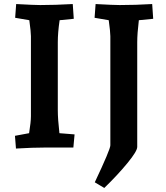

<svg xmlns="http://www.w3.org/2000/svg" viewBox="-20 -730 822 950"><path d="M54 -58 124 -71Q133 -127 133 -155V-551Q133 -572 125 -630L55 -642L60 -710Q150 -705 179 -705Q252 -705 340 -710L345 -637L275 -630Q266 -569 266 -521V-185Q266 -141 274 -71L349 -65L343 0H204Q141 0 59 5ZM526 -11V-551Q526 -572 518 -630L448 -642L453 -710Q543 -705 572 -705Q651 -705 733 -710L738 -637L667 -630Q659 -564 659 -521V-3Q659 18 610.5 77Q562 136 496 200L449 172Q526 9 526 -11Z"/></svg>

Font: Andada Pro ExtraBold
Style: Regular
Weight: 800
Designer: Carolina Giovagnoli
Foundry: Huerta Tipografica
Version: Version 3.005; ttfautohint (v1.8.4)